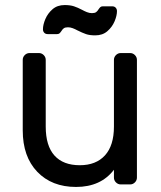

<svg xmlns="http://www.w3.org/2000/svg" viewBox="-20 -730 637 760"><path d="M97 -520H134Q145 -520 153 -512Q161 -504 161 -493V-229Q161 -153 195.5 -114.5Q230 -76 296 -76Q360 -76 395.5 -115Q431 -154 431 -229V-493Q431 -504 439 -512Q447 -520 458 -520H495Q506 -520 514 -512Q522 -504 522 -493V-27Q522 -16 514 -8Q506 0 495 0H458Q447 0 439 -8Q431 -16 431 -27V-58Q379 10 281 10Q185 10 127.5 -50Q70 -110 70 -214V-493Q70 -504 78 -512Q86 -520 97 -520ZM223 -607Q219 -601 215.5 -598Q212 -595 206 -595H169Q160 -595 155 -600.5Q150 -606 150 -614Q150 -632 159.5 -654.5Q169 -677 188 -693.5Q207 -710 236 -710Q258 -710 273 -705Q288 -700 305 -691Q314 -686 324 -682Q334 -678 344 -678Q355 -678 360.5 -682Q366 -686 370 -693Q374 -699 377.5 -702Q381 -705 387 -705H424Q433 -705 438 -699.5Q443 -694 443 -686Q443 -668 433.5 -645.5Q424 -623 405 -606.5Q386 -590 357 -590Q335 -590 320.5 -595Q306 -600 286 -610Q277 -615 267.5 -618.5Q258 -622 249 -622Q238 -622 232.5 -618Q227 -614 223 -607Z"/></svg>

Font: Rubik
Style: Regular
Weight: 400
Designer: Hubert & Fischer
Foundry: Hubert & Fischer
Version: Version 1.100